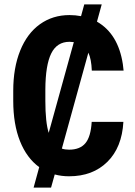

<svg xmlns="http://www.w3.org/2000/svg" viewBox="-20 -789 610 870"><path d="M539.1 -236.8Q532.7 -121.1 466.6 -55.7Q400.4 9.8 293 9.8Q258.8 9.8 228 1.5L211.4 61H132.3L157.7 -31.7Q101.1 -72.8 70.6 -149.4Q40 -226.1 40 -332V-377.9Q40 -481.4 71.5 -559.6Q103 -637.7 160.9 -679.2Q218.8 -720.7 294.9 -720.7Q321.8 -720.7 347.2 -715.8L361.8 -769H440.9L419.4 -690.9Q515.6 -635.7 536.6 -498.5L540 -469.2H396Q394 -521.5 380.4 -550.3L260.3 -115.7Q274.4 -110.8 293 -110.8Q342.8 -110.8 367.2 -140.4Q391.6 -169.9 395.5 -236.8ZM185.5 -332Q185.5 -235.8 200.7 -187L314.5 -598.1L294.9 -599.6Q238.3 -599.6 212.2 -546.9Q186 -494.1 185.5 -383.3Z"/></svg>

Font: Roboto Condensed
Style: Bold
Weight: 700
Designer: Google
Version: Version 2.134; 2016